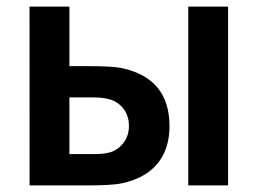

<svg xmlns="http://www.w3.org/2000/svg" viewBox="-20 -560 779 580"><path d="M69.3 0 69.2 -540H189.7V-360.2H249.8Q317.4 -360.2 348 -354.3Q492 -323.2 492 -179.3Q492 -132.5 475.6 -97.5Q459.2 -62.5 428 -39.9Q396.7 -17.3 351.7 -7Q333.8 -3 307.2 -1.5Q280.5 0 251.5 0ZM262 -94.5Q275.8 -94.5 288.2 -95.5Q300.7 -96.6 312.2 -99.8Q335.9 -106.5 352.7 -128Q369.5 -149.6 369.5 -179.3Q369.5 -210.8 352.5 -232.2Q335.4 -253.7 309 -260.5Q289.4 -265.7 262 -265.7H189.7V-94.5ZM548.7 0V-540H669V0Z"/></svg>

Font: Manrope
Style: Regular
Weight: 400
Designer: Mikhail Sharanda
Foundry: Mikhail Sharanda
Version: Version 4.503